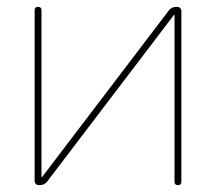

<svg xmlns="http://www.w3.org/2000/svg" viewBox="-20 -540 630 560"><path d="M95 0Q81 0 81 -14V-510Q81 -520 91 -520Q101 -520 101 -510V-24L102 -23L103 -24L472 -509Q480 -520 495 -520Q509 -520 509 -506V-10Q509 0 499 0Q489 0 489 -10V-496L488 -497L487 -496L118 -11Q110 0 95 0Z"/></svg>

Font: Rounded Mplus 1c Thin
Style: Regular
Weight: 250
Version: Version 1.059.20150529